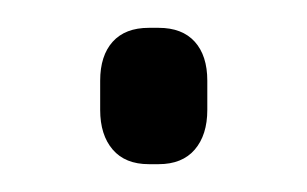

<svg xmlns="http://www.w3.org/2000/svg" viewBox="-20 -118 221 138"><path d="M52 -39V-60Q52 -78 61 -88Q70 -98 87 -98H94Q111 -98 120 -88Q129 -78 129 -60V-39Q129 -21 120 -10.5Q111 0 94 0H87Q70 0 61 -10.5Q52 -21 52 -39Z"/></svg>

Font: Quicksand
Style: Regular
Weight: 400
Designer: Andrew Paglinawan
Foundry: Andrew Paglinawan
Version: Version 3.000